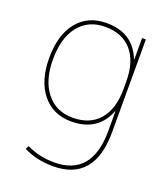

<svg xmlns="http://www.w3.org/2000/svg" viewBox="-139 -627 830 954"><g transform="rotate(20 276.0 -150.0)"><path d="M71 -270Q71 -159 122 -94.5Q173 -30 261 -30Q352 -30 401.5 -87.5Q451 -145 451 -250V-290Q451 -395 401.5 -452.5Q352 -510 261 -510Q172 -510 121.5 -446.5Q71 -383 71 -270ZM51 -270Q51 -392 107 -461Q163 -530 261 -530Q401 -530 449 -408H451V-520H471V-30Q471 230 251 230Q166 230 96 195L105 177Q172 210 251 210Q451 210 451 -30V-132H449Q401 -10 261 -10Q164 -10 107.5 -80Q51 -150 51 -270Z"/></g></svg>

Font: Mplus 1p Thin
Style: Regular
Weight: 250
Version: Version 1.061